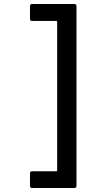

<svg xmlns="http://www.w3.org/2000/svg" viewBox="-20 -804 433 954"><path d="M350 130H139Q129 130 129 120V57Q129 47 139 47H260Q264 47 264 43V-696Q264 -700 260 -700H139Q129 -700 129 -710V-774Q129 -784 139 -784H350Q360 -784 360 -774V120Q360 130 350 130Z"/></svg>

Font: Amber EN Medium
Style: Regular
Weight: 500
Designer: Jeremy Tribby
Foundry: Tribby Type Co.
Version: Version 1.403 November 24, 2021